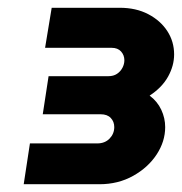

<svg xmlns="http://www.w3.org/2000/svg" viewBox="-20 -719 468 494"><path d="M41 -245 57 -350H230Q250 -350 262 -362.5Q274 -375 274 -392Q274 -406 265 -415.5Q256 -425 239 -425H90L105 -523H259Q272 -523 281 -529Q290 -535 295 -544.5Q300 -554 300 -564Q300 -577 291.5 -586.5Q283 -596 267 -596H96L113 -699H288Q330 -699 361.5 -682.5Q393 -666 410.5 -639Q428 -612 428 -579Q428 -550 412.5 -522Q397 -494 365 -473Q385 -458 395 -436.5Q405 -415 405 -392Q405 -355 383 -321.5Q361 -288 322.5 -266.5Q284 -245 236 -245Z"/></svg>

Font: MuseoModerno Thin ExtraBold
Style: Italic
Weight: 800
Italic angle: -9°
Version: Version 1.003